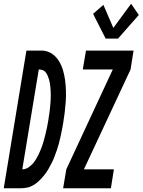

<svg xmlns="http://www.w3.org/2000/svg" viewBox="-62 -1005 761 1025"><path d="M502 -799 435 -931 490 -979 543 -856 638 -985 679 -925 568 -799ZM275 0 292 -101 540 -634H380L397 -735H651L635 -634L386 -101H546L530 0ZM-42 0 79 -735H162Q191 -734 213.5 -719.5Q236 -705 251 -681.5Q266 -658 274 -631Q282 -604 285.5 -577Q289 -550 290 -521Q291 -492 289 -463Q287 -434 283.5 -405Q280 -376 275 -346Q272 -329 268.5 -311Q265 -293 261 -275Q257 -257 252.5 -239.5Q248 -222 242 -205Q236 -188 229.5 -170.5Q223 -153 214.5 -136Q206 -119 196.5 -102.5Q187 -86 175 -71Q163 -56 149.5 -42.5Q136 -29 119.5 -18.5Q103 -8 85 -4Q67 0 50 0ZM57 -101Q76 -101 93 -113.5Q110 -126 121.5 -142Q133 -158 142 -176.5Q151 -195 158 -213Q165 -231 170.5 -250Q176 -269 180.5 -287.5Q185 -306 189 -325Q193 -344 196 -363Q197 -374 199 -385Q201 -396 202.5 -407Q204 -418 205 -429Q206 -440 207 -451Q208 -462 208.5 -473Q209 -484 209 -495Q209 -506 208.5 -517Q208 -528 207 -538.5Q206 -549 204.5 -559.5Q203 -570 200 -580Q197 -590 193 -599.5Q189 -609 183 -617.5Q177 -626 167.5 -630Q158 -634 147 -634H145Z"/></svg>

Font: Iosevka SS04 Extended
Style: Bold Italic
Weight: 700
Width: 7
Italic angle: -9°
Monospace: yes
Designer: Belleve Invis
Foundry: Belleve Invis
Version: Version 19.0.0; ttfautohint (v1.8.4)